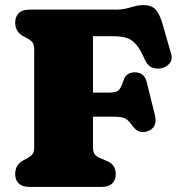

<svg xmlns="http://www.w3.org/2000/svg" viewBox="-20 -738 710 758"><path d="M433.5 -700Q460.5 -700 479 -704.5Q497.5 -709 512.8 -713.5Q528 -718 545.5 -718Q578.5 -718 594.5 -700.2Q610.5 -682.5 621.5 -644L656 -524Q662 -503 649.2 -487.5Q636.5 -472 614 -468Q596.5 -465 579.5 -471.8Q562.5 -478.5 551 -504Q533.5 -544.5 516.2 -563.8Q499 -583 478 -589Q457 -595 426.5 -595H347V-372.5H412.5Q441.5 -372.5 450.5 -384Q459.5 -395.5 467 -419Q477.5 -452.5 512 -452.5Q550 -452.5 559.5 -413L591.5 -284Q603.5 -233.5 561.5 -219.5Q526.5 -207.5 502.5 -242Q492 -256.5 483.2 -264.2Q474.5 -272 460.8 -274.8Q447 -277.5 421.5 -277.5H347V-157.5Q347 -137.5 354.2 -128.5Q361.5 -119.5 375 -114L404 -101.5Q437 -87 437 -51Q437 -27.5 423 -13.8Q409 0 379.5 0H97.5Q68 0 54 -13.8Q40 -27.5 40 -51Q40 -88 73 -105.5L89 -114Q100.5 -120 107.8 -128.8Q115 -137.5 115 -157V-543Q115 -562.5 107.8 -571.2Q100.5 -580 89 -586L73 -594.5Q40 -612 40 -649Q40 -672.5 54 -686.2Q68 -700 97.5 -700Z"/></svg>

Font: Fraunces 9pt SuperSoft Black
Style: Regular
Weight: 900
Version: Version 1.000;[b76b70a41]